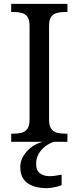

<svg xmlns="http://www.w3.org/2000/svg" viewBox="-20 -734 407 994"><path d="M38 0V-42H51Q74 -42 92.5 -47Q111 -52 122 -67.5Q133 -83 133 -114V-600Q133 -632 122 -647Q111 -662 92.5 -667Q74 -672 51 -672H38V-714H329V-672H316Q294 -672 275 -667Q256 -662 245 -647Q234 -632 234 -600V-114Q234 -83 245 -67.5Q256 -52 275 -47Q294 -42 316 -42H329V0ZM222 240Q158 240 121.5 213.5Q85 187 85 130Q85 99 102 72Q119 45 145.5 26Q172 7 203 0H260Q239 6 217.5 21.5Q196 37 181.5 60Q167 83 167 115Q167 148 186.5 163Q206 178 236 178Q250 178 265.5 176Q281 174 299 170V224Q289 229 275 232.5Q261 236 247 238Q233 240 222 240Z"/></svg>

Font: Noto Serif Khmer
Style: Regular
Weight: 400
Designer: Danh Hong and the Monotype Design Team
Foundry: Monotype Imaging Inc.
Version: Version 2.003